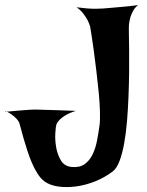

<svg xmlns="http://www.w3.org/2000/svg" viewBox="-95 -735 583 762"><path d="M209 -706.1Q252.9 -700.2 283.2 -700.2Q299.8 -700.2 313.5 -701.2Q327.1 -702.1 347.7 -704.1Q365.2 -706.1 391.6 -708Q418 -710 453.1 -714.8Q440.4 -705.1 433.6 -692.4Q426.8 -679.7 422.9 -668Q418.9 -654.3 417 -639.6Q416 -630.9 416.5 -603.5Q417 -576.2 417.5 -537.1Q418 -498 417.5 -450.2Q417 -402.3 415 -353Q413.1 -303.7 409.2 -255.4Q405.3 -207 397.9 -166.5Q390.6 -126 379.4 -96.2Q368.2 -66.4 352.5 -54.7Q320.3 -30.3 282.2 -15.1Q244.1 0 207 4.9Q169.9 9.8 137.2 5.4Q104.5 1 82 -14.6Q67.4 -25.4 54.7 -44.9Q42 -64.5 31.7 -88.4Q21.5 -112.3 13.2 -138.2Q4.9 -164.1 -1.5 -186Q-7.8 -208 -12.2 -225.1Q-16.6 -242.2 -18.6 -248Q-22.5 -256.8 -31.2 -265.6Q-40 -274.4 -49.8 -281.2Q-59.6 -288.1 -66.9 -291.5Q-74.2 -294.9 -75.2 -293Q-75.2 -291 -60.1 -292.5Q-44.9 -293.9 -23.4 -295.9Q-2 -297.9 21.5 -299.3Q44.9 -300.8 60.5 -299.8Q73.2 -299.8 93.8 -298.8Q111.3 -297.9 138.7 -297.4Q166 -296.9 206.1 -294.9Q180.7 -287.1 165.5 -277.8Q150.4 -268.6 142.6 -260.7Q132.8 -251 128.9 -241.2Q126 -232.4 124.5 -205.6Q123 -178.7 127.9 -150.4Q132.8 -122.1 146.5 -98.6Q160.2 -75.2 189.5 -72.3Q220.7 -69.3 240.7 -83.5Q260.7 -97.7 272.5 -122.1Q284.2 -146.5 290 -176.8Q295.9 -207 299.8 -236.3Q302.7 -255.9 301.8 -291Q300.8 -326.2 296.9 -367.2Q293 -408.2 287.6 -452.1Q282.2 -496.1 277.3 -533.2Q272.5 -570.3 268.1 -596.7Q263.7 -623 262.7 -629.9Q258.8 -642.6 252 -656.2Q246.1 -667 235.8 -680.7Q225.6 -694.3 209 -706.1Z"/></svg>

Font: Lakki Reddy
Style: Regular
Weight: 400
Designer: Appaji Ambarisha Darbha
Version: Version 1.0.4; ttfautohint (v1.2.42-39fb)